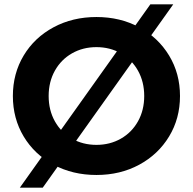

<svg xmlns="http://www.w3.org/2000/svg" viewBox="-20 -790 884 880"><path d="M39 -350Q39 -453 88.5 -535.5Q138 -618 225.5 -665Q313 -712 422 -712Q531 -712 618 -665Q705 -618 755 -535.5Q805 -453 805 -350Q805 -247 755 -164.5Q705 -82 618 -35Q531 12 422 12Q313 12 225.5 -35Q138 -82 88.5 -164.5Q39 -247 39 -350ZM641 -350Q641 -415 612.5 -466Q584 -517 534 -545.5Q484 -574 422 -574Q360 -574 310 -545.5Q260 -517 231.5 -466Q203 -415 203 -350Q203 -285 231.5 -234Q260 -183 310 -154.5Q360 -126 422 -126Q484 -126 534 -154.5Q584 -183 612.5 -234Q641 -285 641 -350ZM669 -770H774L176 70H71Z"/></svg>

Font: Montserrat Alternates
Style: Bold
Weight: 700
Designer: Julieta Ulanovsky
Foundry: Julieta Ulanovsky
Version: Version 7.200